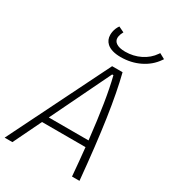

<svg xmlns="http://www.w3.org/2000/svg" viewBox="-230 -1037 1034 1152"><g transform="rotate(30 287.0 -461.0)"><path d="M-11.7 0 332.5 -693.8H404.8Q434.6 -577.1 459.5 -408.4Q484.4 -239.7 506.8 0H455.1Q446.3 -105 437 -193.4H135.7L42 0ZM157.2 -237.3H432.6Q417.5 -372.1 401.4 -473.6Q385.3 -575.2 366.2 -650.9H357.4ZM348.6 -766.6Q283.7 -766.6 252.4 -794.9Q228.5 -816.9 228.5 -851.6Q228.5 -861.8 230.5 -873.5Q235.4 -899.9 251 -921.9L289.6 -903.3Q278.8 -884.3 275.9 -867.7Q274.9 -862.3 274.9 -857.4Q274.9 -836.4 292 -823.7Q313 -808.1 356 -808.1Q412.6 -808.1 460.9 -832Q509.3 -856 538.1 -898.4L543.5 -906.2L581.1 -885.7L574.7 -876.5Q539.1 -824.7 479.5 -795.7Q419.9 -766.6 348.6 -766.6Z"/></g></svg>

Font: CaskaydiaCove NFP ExtraLight
Style: Italic
Weight: 200
Italic angle: -10°
Designer: Aaron Bell
Foundry: Saja Typeworks
Version: Version 2111.001; VTT 6.35;Nerd Fonts 3.1.1